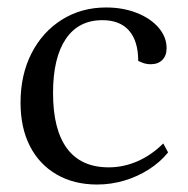

<svg xmlns="http://www.w3.org/2000/svg" viewBox="-20 -482 504 514"><path d="M240 12Q178 12 131.5 -15Q85 -42 60 -91Q35 -140 35 -207Q35 -282 64.5 -339.5Q94 -397 146 -429.5Q198 -462 264 -462Q309 -462 346 -447.5Q383 -433 404.5 -408Q426 -383 426 -353Q426 -333 414.5 -321.5Q403 -310 383 -310Q374 -310 366 -312.5Q358 -315 350 -319Q350 -372 325.5 -400Q301 -428 254 -428Q190 -428 156 -377.5Q122 -327 122 -233Q122 -135 159.5 -84.5Q197 -34 271 -34Q311 -34 348.5 -50.5Q386 -67 417 -98L430 -74Q409 -48 378.5 -28.5Q348 -9 312.5 1.5Q277 12 240 12Z"/></svg>

Font: Petrona
Style: Regular
Weight: 400
Designer: Ringo R. Seeber
Foundry: Ringo R. Seeber
Version: Version 2.001; ttfautohint (v1.8.3)